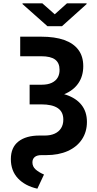

<svg xmlns="http://www.w3.org/2000/svg" viewBox="-20 -929 589 1162"><path d="M483.9 -528.8Q483.9 -469 454.6 -425.8Q425.3 -382.6 369.6 -359.1Q313.9 -335.6 234.7 -335.6H159.3V-416.3H232.7Q268.9 -416.3 293.2 -427.8Q317.6 -439.4 329.3 -459.7Q340.9 -480.1 340.4 -507.1Q340.4 -548.2 313.7 -568.4Q287 -588.6 229.3 -588.6H102.3V-707H229.3Q311.7 -707 368.2 -687.1Q424.8 -667.1 454.3 -627.5Q483.9 -587.9 483.9 -528.8ZM506.1 -191.1Q506.1 -130.9 475.7 -85.2Q445.2 -39.6 389.8 -14.9Q334.4 9.8 259.8 9.8H230.8Q203.8 9.8 190 21.4Q176.2 33.1 176.2 53.7Q176.2 78.7 195 96Q213.9 113.2 246.3 127.3L206.1 212.9Q131.5 196.1 88.6 150.4Q45.7 104.7 45.7 33.8Q45.7 -36.7 91.6 -72.7Q137.6 -108.7 219.4 -108.7H251Q285.9 -108.7 311 -120.2Q336.2 -131.7 349.7 -153.3Q363.2 -174.9 363.2 -205.1Q363.2 -252.2 329.6 -274.7Q296 -297.3 229.9 -297.3H159.3V-376H230.9Q318.9 -376 380.2 -355.3Q441.5 -334.6 473.8 -293.3Q506.1 -252.1 506.1 -191.1ZM311.4 -842.5 385.5 -909H504.1V-904.3L355.2 -770.5H267L116.3 -904.3V-909H236.1Z"/></svg>

Font: Pretendard Std Variable
Style: Regular
Weight: 400
Designer: Base glyphs from Inter by Rasmus Andersson; Hangeul glyphs from Noto Sans CJK(Source Han Sans) by Jang Soo-young and Kan
Foundry: Kil Hyung-jin
Version: Version 1.309;Glyphs 3.2 (3225)